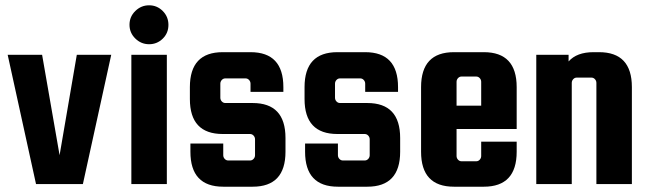

<svg xmlns="http://www.w3.org/2000/svg" viewBox="-20 -695 2452 725"><path d="M270 -488H400L293 0H116L9 -488H139L205 -109Z M594.5 -549Q573 -528 543 -528Q513 -528 491 -549.5Q469 -571 469 -601.5Q469 -632 491 -653.5Q513 -675 543 -675Q573 -675 594.5 -653.5Q616 -632 616 -601Q616 -570 594.5 -549ZM476 0V-488H610V0Z M934 -306Q1058 -306 1058 -174V-122Q1058 10 934 10H823Q699 10 699 -122V-153H823V-109Q823 -101 828.5 -95Q834 -89 842 -89H924Q932 -89 937.5 -95Q943 -101 943 -109V-169Q943 -177 937.5 -183Q932 -189 924 -189H821Q697 -189 697 -321V-366Q697 -498 821 -498H926Q1050 -498 1050 -366V-348H926V-379Q926 -387 920.5 -393Q915 -399 907 -399H831Q823 -399 817.5 -393Q812 -387 812 -379V-326Q812 -318 817.5 -312Q823 -306 831 -306Z M1367 -306Q1491 -306 1491 -174V-122Q1491 10 1367 10H1256Q1132 10 1132 -122V-153H1256V-109Q1256 -101 1261.5 -95Q1267 -89 1275 -89H1357Q1365 -89 1370.5 -95Q1376 -101 1376 -109V-169Q1376 -177 1370.5 -183Q1365 -189 1357 -189H1254Q1130 -189 1130 -321V-366Q1130 -498 1254 -498H1359Q1483 -498 1483 -366V-348H1359V-379Q1359 -387 1353.5 -393Q1348 -399 1340 -399H1264Q1256 -399 1250.5 -393Q1245 -387 1245 -379V-326Q1245 -318 1250.5 -312Q1256 -306 1264 -306Z M1807 -498Q1931 -498 1931 -366V-208H1704V-106Q1704 -98 1709.5 -92Q1715 -86 1723 -86H1778Q1786 -86 1791.5 -92Q1797 -98 1797 -106V-160H1931V-122Q1931 10 1807 10H1694Q1570 10 1570 -122V-366Q1570 -498 1694 -498ZM1704 -296H1797V-386Q1797 -394 1791.5 -400Q1786 -406 1778 -406H1723Q1715 -406 1709.5 -400Q1704 -394 1704 -386Z M2139 0H2005V-488H2127V-463Q2158 -498 2221 -498H2242Q2366 -498 2366 -366V0H2232V-382Q2232 -390 2226.5 -396Q2221 -402 2213 -402H2158Q2150 -402 2144.5 -396Q2139 -390 2139 -382Z"/></svg>

Font: Squada One
Style: Regular
Weight: 400
Version: Version 1.001